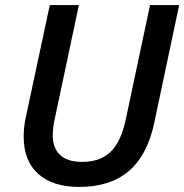

<svg xmlns="http://www.w3.org/2000/svg" viewBox="-20 -734 733 764"><path d="M692.9 -713.9 594.2 -247.1Q566.9 -116.7 492.7 -53.5Q418.5 9.8 295.9 9.8Q189.9 9.8 132.1 -42Q74.2 -93.8 74.2 -190.9Q74.2 -231.4 84 -273.9L178.2 -713.9H293.9L200.2 -272Q189.9 -229 189.9 -194.8Q189.9 -145 219 -117.4Q248 -89.8 307.1 -89.8Q377.9 -89.8 419.4 -129.2Q460.9 -168.5 480 -256.8L577.1 -713.9Z"/></svg>

Font: TypoPRO Open Sans
Style: Italic
Weight: 600
Italic angle: -12°
Foundry: Ascender Corporation
Version: Version 1.10